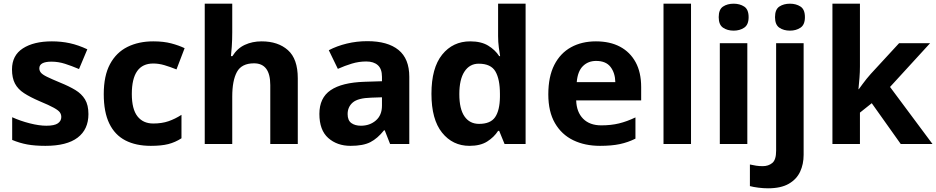

<svg xmlns="http://www.w3.org/2000/svg" viewBox="-20 -780 5071 1040"><path d="M459 -162Q459 -79 400.5 -34.5Q342 10 226 10Q169 10 128 2.5Q87 -5 46 -22V-145Q90 -125 141 -112Q192 -99 231 -99Q275 -99 293.5 -112Q312 -125 312 -146Q312 -160 304.5 -171Q297 -182 272 -196Q247 -210 194 -232Q143 -254 110 -275.5Q77 -297 61 -327.5Q45 -358 45 -404Q45 -480 104 -518Q163 -556 261 -556Q312 -556 358 -546Q404 -536 453 -513L408 -406Q368 -423 332 -434.5Q296 -446 259 -446Q226 -446 209.5 -437Q193 -428 193 -410Q193 -397 201.5 -386.5Q210 -376 234.5 -364Q259 -352 307 -332Q354 -313 388 -292.5Q422 -272 440.5 -241.5Q459 -211 459 -162Z M797 10Q716 10 659 -19.5Q602 -49 572 -111Q542 -173 542 -270Q542 -370 576 -433Q610 -496 670.5 -526Q731 -556 810 -556Q866 -556 907.5 -545Q949 -534 980 -519L936 -404Q901 -418 870.5 -427Q840 -436 810 -436Q694 -436 694 -271Q694 -189 724.5 -150Q755 -111 810 -111Q857 -111 893 -123.5Q929 -136 963 -158V-31Q929 -9 891.5 0.5Q854 10 797 10Z M1238 -605Q1238 -565 1235.5 -528Q1233 -491 1231 -476H1239Q1265 -518 1306 -537Q1347 -556 1397 -556Q1486 -556 1539.5 -508.5Q1593 -461 1593 -356V0H1444V-319Q1444 -437 1356 -437Q1289 -437 1263.5 -390.5Q1238 -344 1238 -257V0H1089V-760H1238Z M1970 -557Q2080 -557 2138.5 -509.5Q2197 -462 2197 -364V0H2093L2064 -74H2060Q2025 -30 1986 -10Q1947 10 1879 10Q1806 10 1758 -32.5Q1710 -75 1710 -163Q1710 -250 1771 -291.5Q1832 -333 1954 -337L2049 -340V-364Q2049 -407 2026.5 -427Q2004 -447 1964 -447Q1924 -447 1886 -435.5Q1848 -424 1810 -407L1761 -508Q1805 -531 1858.5 -544Q1912 -557 1970 -557ZM1991 -251Q1919 -249 1891 -225Q1863 -201 1863 -162Q1863 -128 1883 -113.5Q1903 -99 1935 -99Q1983 -99 2016 -127.5Q2049 -156 2049 -208V-253Z M2523 10Q2432 10 2374.5 -61.5Q2317 -133 2317 -272Q2317 -412 2375 -484Q2433 -556 2527 -556Q2586 -556 2624 -533Q2662 -510 2684 -476H2689Q2686 -492 2682 -522.5Q2678 -553 2678 -585V-760H2827V0H2713L2684 -71H2678Q2656 -37 2619 -13.5Q2582 10 2523 10ZM2575 -109Q2637 -109 2662 -145.5Q2687 -182 2688 -255V-271Q2688 -351 2663.5 -393Q2639 -435 2573 -435Q2524 -435 2496 -392.5Q2468 -350 2468 -270Q2468 -190 2496 -149.5Q2524 -109 2575 -109Z M3208 -556Q3284 -556 3338.5 -527Q3393 -498 3423 -443Q3453 -388 3453 -308V-236H3101Q3103 -173 3138.5 -137Q3174 -101 3237 -101Q3290 -101 3333 -111.5Q3376 -122 3422 -144V-29Q3382 -9 3337.5 0.5Q3293 10 3230 10Q3148 10 3085 -20.5Q3022 -51 2986 -113Q2950 -175 2950 -269Q2950 -365 2982.5 -428.5Q3015 -492 3073 -524Q3131 -556 3208 -556ZM3209 -450Q3166 -450 3137.5 -422Q3109 -394 3104 -335H3313Q3312 -385 3287 -417.5Q3262 -450 3209 -450Z M3723 0H3574V-760H3723Z M4028 -546V0H3879V-546ZM3954 -760Q3987 -760 4011 -744.5Q4035 -729 4035 -687Q4035 -646 4011 -630Q3987 -614 3954 -614Q3920 -614 3896.5 -630Q3873 -646 3873 -687Q3873 -729 3896.5 -744.5Q3920 -760 3954 -760Z M4140 240Q4115 240 4087.5 236.5Q4060 233 4042 228V111Q4060 115 4076 117.5Q4092 120 4112 120Q4142 120 4163 103Q4184 86 4184 37V-546H4333V59Q4333 109 4314 150Q4295 191 4252.5 215.5Q4210 240 4140 240ZM4178 -687Q4178 -729 4201.5 -744.5Q4225 -760 4259 -760Q4292 -760 4316 -744.5Q4340 -729 4340 -687Q4340 -646 4316 -630Q4292 -614 4259 -614Q4225 -614 4201.5 -630Q4178 -646 4178 -687Z M4638 -420Q4638 -389 4635.5 -358.5Q4633 -328 4630 -297H4632Q4642 -311 4652.5 -325Q4663 -339 4674 -353Q4685 -367 4697 -380L4850 -546H5018L4801 -309L5031 0H4859L4702 -221L4638 -170V0H4489V-760H4638Z"/></svg>

Font: Noto Sans Sundanese
Style: Bold
Weight: 700
Version: Version 2.003